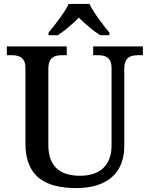

<svg xmlns="http://www.w3.org/2000/svg" viewBox="-20 -951 765 981"><path d="M228 -784V-771H275C310 -793 353 -830 383 -861C413 -830 457 -793 492 -771H539V-784C508 -822 458 -886 437 -931H331C310 -886 259 -822 228 -784ZM369 10C532 10 615 -71 615 -205V-599C615 -660 648 -669 689 -669H710V-714H456V-669H477C517 -669 550 -660 550 -603V-207C550 -113 497 -53 389 -53C293 -53 227 -95 227 -210V-599C227 -660 260 -669 300 -669H321V-714H15V-669H37C76 -669 110 -660 110 -603V-217C110 -53 206 10 369 10Z"/></svg>

Font: Noto Serif Yezidi Medium
Style: Regular
Weight: 500
Designer: Dalton Maag Ltd
Foundry: Dalton Maag Ltd
Version: Version 1.001